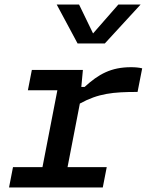

<svg xmlns="http://www.w3.org/2000/svg" viewBox="-20 -830 660 850"><path d="M347 -520.5H121L103.5 -430.5H234L168 -90H37.5L20 0H435L452.5 -90H279L333.5 -371.5C415.5 -416.5 480 -423 589 -423L609.5 -527.5C594.5 -531 579 -532.5 560 -532.5C472 -532.5 416.5 -502 354.5 -445H340ZM231 -810H330L392 -682L504 -810H602.5L444 -637.5H323.5Z"/></svg>

Font: Monaspace Neon Medium
Style: Italic
Weight: 500
Italic angle: -11°
Designer: Riley Cran & the Lettermatic Team
Foundry: Lettermatic
Version: Version 1.200 (Monaspace Neon)